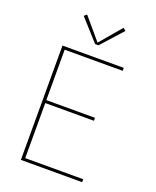

<svg xmlns="http://www.w3.org/2000/svg" viewBox="-172 -1061 944 1160"><g transform="rotate(20 300.0 -481.0)"><path d="M107 0V-735H501V-716H128V-392H441V-373H128V-19H501V0ZM289 -811 166 -948 183 -962 300 -824 417 -962 434 -948 311 -811Z"/></g></svg>

Font: Iosevka SS04 Thin Extended
Style: Regular
Weight: 100
Width: 7
Monospace: yes
Designer: Belleve Invis
Foundry: Belleve Invis
Version: Version 19.0.0; ttfautohint (v1.8.4)